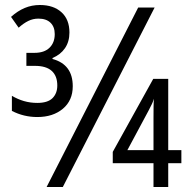

<svg xmlns="http://www.w3.org/2000/svg" viewBox="-20 -744 758 764"><path d="M165.5 0 529.8 -713.9H595.2L230 0ZM128.4 -278.3Q101.6 -278.3 76.2 -284.4Q50.8 -290.5 27.3 -302.7V-362.8Q50.3 -349.1 75.4 -341.8Q100.6 -334.5 128.4 -334.5Q169.9 -334.5 189 -353.5Q208 -372.6 208 -403.8Q208 -441.9 185.8 -461.9Q163.6 -481.9 119.1 -481.9H85V-533.7H117.2Q156.2 -533.7 177 -554Q197.8 -574.2 197.8 -608.4Q197.8 -637.2 180.9 -653.6Q164.1 -669.9 132.8 -669.9Q111.3 -669.9 92.5 -660.6Q73.7 -651.4 54.2 -633.8L23.9 -676.8Q49.8 -700.2 78.1 -712.2Q106.4 -724.1 138.7 -724.1Q192.9 -724.1 224.6 -695.3Q256.3 -666.5 256.3 -614.7Q256.3 -578.1 238.5 -552.2Q220.7 -526.4 189 -513.2V-509.3Q229 -498.5 249.3 -471.4Q269.5 -444.3 269.5 -400.9Q269.5 -344.2 230.2 -311.3Q190.9 -278.3 128.4 -278.3ZM590.8 0V-94.7H428.7V-139.6L589.8 -430.2H649.4V-146.5H701.7V-94.7H649.4V0ZM486.8 -146.5H590.8V-276.4Q590.8 -301.3 591.1 -320.1Q591.3 -338.9 592.8 -351.1Q589.8 -341.8 584.5 -330.3Q579.1 -318.8 570.8 -303.2Z"/></svg>

Font: Open Sans Condensed
Style: Regular
Weight: 400
Width: 3
Designer: Monotype Design Team
Foundry: Monotype Imaging Inc.
Version: Version 3.000